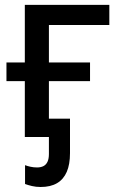

<svg xmlns="http://www.w3.org/2000/svg" viewBox="-20 -558 487 782"><path d="M145.5 203.6Q126.5 203.6 110.1 199.7Q93.8 195.8 82 191.4V114.7Q90.8 118.2 103.8 121.1Q116.7 124 130.9 124Q146.5 124 157.2 118.4Q168 112.8 173.6 100.6Q179.2 88.4 179.2 69.3V0H81.1V-227.5H6.3V-303.7H81.1V-538.1H425.3V-456.1H179.2V-303.7H346.7V-227.5H179.2V-74.7H265.1V65.9Q265.1 111.3 252 141.8Q238.8 172.4 212.4 188Q186 203.6 145.5 203.6Z"/></svg>

Font: Open Sans Medium
Style: Regular
Weight: 500
Designer: Monotype Design Team
Foundry: Monotype Imaging Inc.
Version: Version 3.000